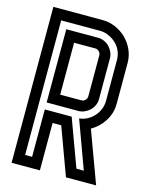

<svg xmlns="http://www.w3.org/2000/svg" viewBox="-115 -832 699 904"><g transform="rotate(15 234.5 -380.0)"><path d="M272 -674Q288 -674 302.5 -667.5Q317 -661 327.5 -650Q338 -639 344.5 -624.5Q351 -610 351 -595V-396Q351 -380 344.5 -365.5Q338 -351 327 -340.5Q316 -330 301.5 -323.5Q287 -317 272 -317H117V-674ZM169 -622V-369H272Q283 -369 291 -377Q299 -385 299 -396V-595Q299 -606 291 -614Q283 -622 272 -622ZM296 0 211 -231H169V0H31V-760H272Q304 -760 334 -747Q364 -734 387 -711.5Q410 -689 423.5 -659Q437 -629 437 -595V-396Q437 -351 413 -312.5Q389 -274 350 -252L443 0ZM369 -52 284 -284Q305 -286 323.5 -296Q342 -306 355.5 -321Q369 -336 377 -355.5Q385 -375 385 -396V-595Q385 -619 376 -639.5Q367 -660 351 -675Q335 -690 314.5 -699Q294 -708 272 -708H83V-52H117V-283H248L333 -52Z"/></g></svg>

Font: Aurach Bi
Style: Regular
Weight: 400
Designer: Peter Wiegel
Foundry: Peter Wiegel
Version: Version 1.002